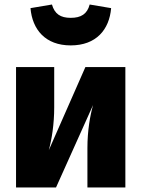

<svg xmlns="http://www.w3.org/2000/svg" viewBox="-20 -830 627 850"><path d="M293 -629C406 -629 464 -699 472 -794L377 -810C366 -768 339 -751 293 -751C248 -751 222 -768 210 -810L115 -794C123 -699 181 -629 293 -629ZM535 -533H358L196 -165C209 -212 220 -280 220 -355V-533H51V0H228L392 -365C379 -319 367 -252 367 -175V0H535Z"/></svg>

Font: Fira Sans ExtraBold
Style: Regular
Weight: 800
Designer: bBox Type GmbH & Carrois Corporate GbR & Edenspiekermann AG
Foundry: bBox Type GmbH & Carrois Corporate GbR & Edenspiekermann AG
Version: Version 4.300;PS 004.300;hotconv 1.0.88;makeotf.lib2.5.64775